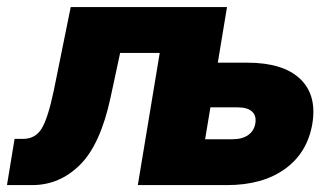

<svg xmlns="http://www.w3.org/2000/svg" viewBox="-50 -536 962 556"><path d="M-29.8 0 -7.8 -133.8H16.6Q52.2 -133.8 70.6 -163.6Q88.9 -193.4 106 -274.9L154.8 -515.6H607.4L522 0H349.1L412.6 -382.8H297.9L270 -252.9Q240.7 -117.2 181.6 -58.6Q122.6 0 43 0ZM580.6 -354.5H666Q769.5 -354.5 818.8 -307.9Q868.2 -261.2 854.5 -177.7Q840.3 -93.8 775.4 -46.9Q710.4 0 607.4 0H349.1L434.6 -515.6H607.4ZM559.1 -225.1 543.9 -132.8H623.5Q651.4 -132.8 668.7 -145Q686 -157.2 689.5 -179.2Q692.9 -201.2 679.7 -213.1Q666.5 -225.1 638.7 -225.1Z"/></svg>

Font: Inter Display Extra Bold
Style: Italic
Weight: 800
Italic angle: -9.39999°
Designer: Rasmus Andersson
Foundry: rsms
Version: Version 4.000;git-4fc901f